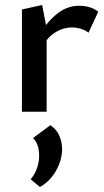

<svg xmlns="http://www.w3.org/2000/svg" viewBox="-20 -448 419 770"><path d="M68 0V-410L149 -428L167 -335V0ZM150 -263 127 -288Q159 -350 202.5 -387.5Q246 -425 297 -425Q320 -425 339.5 -419Q359 -413 374 -401L335 -317Q322 -327 304.5 -332.5Q287 -338 268 -338Q235 -338 204 -319.5Q173 -301 150 -263ZM140 302 103 271Q120 251 128.5 226Q137 201 137 177Q137 153 130.5 134.5Q124 116 112 106L182 54Q207 71 218 96.5Q229 122 229 150Q229 193 205 236Q181 279 140 302Z"/></svg>

Font: Ysabeau Office SemiBold
Style: Regular
Weight: 600
Designer: Christian Thalmann (Catharsis Fonts)
Version: Version 2.001;gftools[0.9.30]; featfreeze: tnum,lnum,ss02